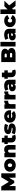

<svg xmlns="http://www.w3.org/2000/svg" viewBox="4291 -5073 792 9414"><g transform="rotate(-90 4687.0 -366.0)"><path d="M57 0V-700H251L479 -327L701 -700H895L897 0H682L680 -319L528 -63H424L272 -308V0Z M1293 10Q1200 10 1128.5 -26.5Q1057 -63 1016 -127Q975 -191 975 -274Q975 -357 1016 -421Q1057 -485 1128.5 -521Q1200 -557 1293 -557Q1386 -557 1458 -521Q1530 -485 1570.5 -421Q1611 -357 1611 -274Q1611 -191 1570.5 -127Q1530 -63 1458 -26.5Q1386 10 1293 10ZM1293 -166Q1331 -166 1356.5 -193.5Q1382 -221 1382 -274Q1382 -327 1356.5 -354Q1331 -381 1293 -381Q1256 -381 1230 -354Q1204 -327 1204 -274Q1204 -221 1230 -193.5Q1256 -166 1293 -166Z M1682 0V-547H1897V-493Q1929 -525 1971.5 -541Q2014 -557 2062 -557Q2125 -557 2176 -531.5Q2227 -506 2256.5 -452Q2286 -398 2286 -312V0H2060V-273Q2060 -324 2042 -345.5Q2024 -367 1993 -367Q1959 -367 1933.5 -342.5Q1908 -318 1908 -257V0Z M2648 10Q2535 10 2472 -44.5Q2409 -99 2409 -212V-382H2334V-547H2409V-670H2635V-547H2747V-382H2635V-214Q2635 -189 2648.5 -175Q2662 -161 2682 -161Q2711 -161 2733 -176L2787 -19Q2761 -4 2724.5 3Q2688 10 2648 10Z M3058 10Q2988 10 2920 -5Q2852 -20 2810 -44L2872 -193Q2911 -170 2962.5 -157Q3014 -144 3063 -144Q3104 -144 3118.5 -151Q3133 -158 3133 -170Q3133 -184 3109.5 -189Q3086 -194 3050 -198Q3015 -202 2975 -209.5Q2935 -217 2899 -233.5Q2863 -250 2840.5 -282.5Q2818 -315 2818 -370Q2818 -422 2849.5 -464Q2881 -506 2943.5 -531.5Q3006 -557 3098 -557Q3158 -557 3218 -546Q3278 -535 3321 -512L3259 -363Q3217 -386 3176.5 -394.5Q3136 -403 3101 -403Q3058 -403 3042.5 -395Q3027 -387 3027 -377Q3027 -363 3051 -357.5Q3075 -352 3110 -348Q3145 -344 3185 -336.5Q3225 -329 3260.5 -311.5Q3296 -294 3318.5 -261.5Q3341 -229 3341 -175Q3341 -126 3310 -83.5Q3279 -41 3216 -15.5Q3153 10 3058 10Z M3711 10Q3611 10 3536.5 -27Q3462 -64 3421 -128.5Q3380 -193 3380 -274Q3380 -357 3420.5 -421Q3461 -485 3531.5 -521Q3602 -557 3690 -557Q3771 -557 3839.5 -525Q3908 -493 3949.5 -430Q3991 -367 3991 -274Q3991 -262 3990 -247.5Q3989 -233 3988 -221H3608Q3632 -157 3718 -157Q3756 -157 3780.5 -167Q3805 -177 3832 -197L3950 -78Q3910 -35 3851.5 -12.5Q3793 10 3711 10ZM3604 -330H3780Q3773 -364 3749.5 -383.5Q3726 -403 3692 -403Q3657 -403 3634 -383.5Q3611 -364 3604 -330Z M4062 0V-547H4277V-488Q4337 -557 4454 -557V-357Q4427 -361 4404 -361Q4353 -361 4320.5 -334.5Q4288 -308 4288 -243V0Z M4518 0V-547H4733V-488Q4793 -557 4910 -557V-357Q4883 -361 4860 -361Q4809 -361 4776.5 -334.5Q4744 -308 4744 -243V0Z M5275 0V-72Q5236 10 5120 10Q5053 10 5008 -13Q4963 -36 4940 -74.5Q4917 -113 4917 -160Q4917 -240 4978.5 -282.5Q5040 -325 5167 -325H5258Q5253 -356 5228 -372.5Q5203 -389 5155 -389Q5118 -389 5080 -377.5Q5042 -366 5015 -346L4943 -495Q4991 -525 5058 -541Q5125 -557 5189 -557Q5330 -557 5407.5 -494Q5485 -431 5485 -294V0ZM5259 -178V-216H5203Q5134 -216 5134 -170Q5134 -151 5148.5 -138.5Q5163 -126 5188 -126Q5211 -126 5230.5 -138.5Q5250 -151 5259 -178Z M5847 10Q5734 10 5671 -44.5Q5608 -99 5608 -212V-382H5533V-547H5608V-670H5834V-547H5946V-382H5834V-214Q5834 -189 5847.5 -175Q5861 -161 5881 -161Q5910 -161 5932 -176L5986 -19Q5960 -4 5923.5 3Q5887 10 5847 10Z M6350 0V-700H6724Q6869 -700 6938 -648.5Q7007 -597 7007 -517Q7007 -469 6982.5 -429.5Q6958 -390 6910 -366Q6972 -343 7006 -299Q7040 -255 7040 -193Q7040 -102 6964.5 -51Q6889 0 6744 0ZM6582 -165H6724Q6802 -165 6802 -220Q6802 -275 6724 -275H6582ZM6582 -431H6692Q6769 -431 6769 -483Q6769 -535 6692 -535H6582Z M7116 0V-742H7342V0Z M7773 0V-72Q7734 10 7618 10Q7551 10 7506 -13Q7461 -36 7438 -74.5Q7415 -113 7415 -160Q7415 -240 7476.5 -282.5Q7538 -325 7665 -325H7756Q7751 -356 7726 -372.5Q7701 -389 7653 -389Q7616 -389 7578 -377.5Q7540 -366 7513 -346L7441 -495Q7489 -525 7556 -541Q7623 -557 7687 -557Q7828 -557 7905.5 -494Q7983 -431 7983 -294V0ZM7757 -178V-216H7701Q7632 -216 7632 -170Q7632 -151 7646.5 -138.5Q7661 -126 7686 -126Q7709 -126 7728.5 -138.5Q7748 -151 7757 -178Z M8385 10Q8291 10 8218 -26Q8145 -62 8103.5 -126.5Q8062 -191 8062 -274Q8062 -357 8103.5 -421Q8145 -485 8218 -521Q8291 -557 8385 -557Q8485 -557 8556 -514Q8627 -471 8654 -395L8479 -309Q8462 -347 8437.5 -364Q8413 -381 8384 -381Q8346 -381 8318.5 -354Q8291 -327 8291 -274Q8291 -220 8318.5 -193Q8346 -166 8384 -166Q8413 -166 8437.5 -183Q8462 -200 8479 -238L8654 -152Q8627 -76 8556 -33Q8485 10 8385 10Z M8706 0V-742H8932V-388L9089 -547H9356L9130 -310L9374 0H9101L8968 -168L8932 -129V0Z"/></g></svg>

Font: Montserrat Black
Style: Regular
Weight: 900
Designer: Julieta Ulanovsky
Foundry: Julieta Ulanovsky
Version: Version 9.000; ttfautohint (v1.8.4.7-5d5b)